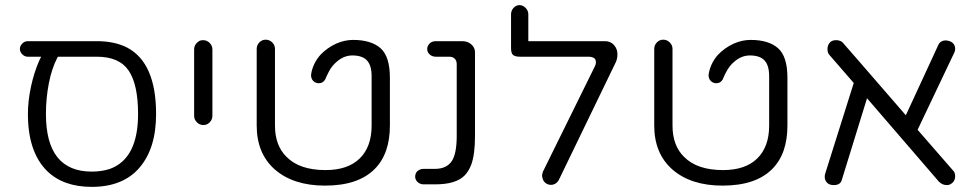

<svg xmlns="http://www.w3.org/2000/svg" viewBox="-20 -728 3811 749"><path d="M588.9 -283.2Q588.9 -482.4 476.6 -542Q427.7 -567.4 357.4 -567.4H87.9Q76.2 -567.4 66.9 -558.1Q57.6 -548.8 57.6 -537.1Q57.6 -525.4 66.9 -516.1Q76.2 -506.8 87.9 -506.8H140.6L133.8 -493.2Q113.3 -447.3 101.1 -391.1Q88.9 -335 88.9 -283.2Q88.9 -135.7 163.1 -61.5Q226.6 1 337.9 1Q460 1 524.4 -74.2Q588.9 -149.4 588.9 -283.2ZM518.6 -283.2Q518.6 -109.4 409.2 -69.3Q377 -58.6 337.9 -58.6Q159.2 -58.6 159.2 -283.2Q159.2 -344.7 170.4 -402.3Q181.6 -460 203.1 -502L206.1 -506.8H357.4Q445.3 -506.8 481.9 -452.6Q518.6 -398.4 518.6 -283.2Z M808.6 -276.4V-535.2Q808.6 -549.8 797.9 -560.5Q787.1 -571.3 772.5 -571.3Q762.7 -571.3 757.8 -568.4Q737.3 -555.7 737.3 -535.2V-276.4Q737.3 -261.7 748 -251Q758.8 -240.2 773.4 -240.2Q788.1 -240.2 798.3 -251Q808.6 -261.7 808.6 -276.4Z M1501 -238.3V-424.8Q1501 -507.8 1464.4 -540Q1427.7 -572.3 1357.4 -572.3Q1324.2 -572.3 1291 -557.6Q1256.8 -542 1230.5 -514.6Q1204.1 -485.4 1195.3 -447.3Q1193.4 -436.5 1193.4 -435.5Q1193.4 -420.9 1202.1 -412.1Q1210.9 -403.3 1223.6 -403.3Q1239.3 -403.3 1248 -417Q1250 -420.9 1252.9 -428.2Q1255.9 -435.5 1261.7 -446.3Q1274.4 -471.7 1294.9 -488.3Q1322.3 -511.7 1354.5 -511.7Q1393.6 -511.7 1411.6 -492.2Q1429.7 -472.7 1429.7 -430.7V-238.3Q1429.7 -155.3 1383.3 -109.9Q1336.9 -64.5 1250 -64.5Q1148.4 -64.5 1097.7 -116.2Q1052.7 -160.2 1052.7 -238.3V-537.1Q1052.7 -551.8 1042 -562.5Q1031.2 -573.2 1016.6 -573.2Q1002 -573.2 991.7 -562.5Q981.4 -551.8 981.4 -537.1V-238.3Q981.4 -128.9 1052.7 -66.4Q1125 -3.9 1248 -3.9Q1377 -3.9 1441.4 -68.4Q1501 -127.9 1501 -238.3Z M1632.8 -8.8H1677.7Q1757.8 -8.8 1792 -43Q1808.6 -59.6 1818.4 -85.9Q1833 -125 1833 -198.2V-524.4Q1833 -542 1818.8 -554.7Q1804.7 -567.4 1783.2 -567.4H1679.7Q1665 -567.4 1655.8 -558.1Q1646.5 -548.8 1646.5 -537.1Q1646.5 -524.4 1656.2 -515.6Q1666 -506.8 1679.7 -506.8H1732.4Q1746.1 -506.8 1753.9 -499Q1761.7 -491.2 1761.7 -477.5V-198.2Q1761.7 -129.9 1743.2 -100.6Q1722.7 -69.3 1677.7 -69.3H1632.8Q1618.2 -69.3 1607.4 -59.6Q1599.6 -50.8 1599.6 -39.1Q1599.6 -26.4 1609.4 -17.6Q1619.1 -8.8 1632.8 -8.8Z M2128.9 -6.8Q2146.5 -6.8 2157.2 -21.5Q2159.2 -24.4 2160.2 -26.4L2379.9 -480.5Q2388.7 -496.1 2388.7 -516.6Q2388.7 -537.1 2375 -552.7Q2361.3 -567.4 2340.8 -567.4H2041V-671.9Q2041 -686.5 2030.3 -697.3Q2019.5 -708 2006.8 -708Q1993.2 -708 1983.4 -697.3Q1973.6 -686.5 1973.6 -671.9V-540Q1973.6 -520.5 1981.4 -513.7Q1989.3 -506.8 2008.8 -506.8H2278.3Q2298.8 -505.9 2303.7 -493.2Q2304.7 -488.3 2304.7 -484.4Q2304.7 -477.5 2300.8 -469.7L2098.6 -59.6Q2094.7 -48.8 2094.7 -43.9Q2094.7 -39.1 2095.7 -36.1Q2098.6 -18.6 2113.3 -10.7Q2121.1 -6.8 2128.9 -6.8Z M3051.8 -238.3V-424.8Q3051.8 -507.8 3015.1 -540Q2978.5 -572.3 2908.2 -572.3Q2875 -572.3 2841.8 -557.6Q2807.6 -542 2781.2 -514.6Q2754.9 -485.4 2746.1 -447.3Q2744.1 -436.5 2744.1 -435.5Q2744.1 -420.9 2752.9 -412.1Q2761.7 -403.3 2774.4 -403.3Q2790 -403.3 2798.8 -417Q2800.8 -420.9 2803.7 -428.2Q2806.6 -435.5 2812.5 -446.3Q2825.2 -471.7 2845.7 -488.3Q2873 -511.7 2905.3 -511.7Q2944.3 -511.7 2962.4 -492.2Q2980.5 -472.7 2980.5 -430.7V-238.3Q2980.5 -155.3 2934.1 -109.9Q2887.7 -64.5 2800.8 -64.5Q2699.2 -64.5 2648.4 -116.2Q2603.5 -160.2 2603.5 -238.3V-537.1Q2603.5 -551.8 2592.8 -562.5Q2582 -573.2 2567.4 -573.2Q2552.7 -573.2 2542.5 -562.5Q2532.2 -551.8 2532.2 -537.1V-238.3Q2532.2 -128.9 2603.5 -66.4Q2675.8 -3.9 2798.8 -3.9Q2927.7 -3.9 2992.2 -68.4Q3051.8 -127.9 3051.8 -238.3Z M3706.1 -41Q3706.1 -54.7 3698.2 -62.5L3559.6 -221.7L3701.2 -519.5Q3706.1 -528.3 3706.1 -535.6Q3706.1 -543 3705.1 -545.9Q3702.1 -559.6 3687.5 -566.4Q3676.8 -570.3 3669.9 -570.3Q3647.5 -570.3 3639.6 -550.8Q3639.6 -550.8 3513.7 -278.3Q3268.6 -561.5 3265.6 -564Q3262.7 -566.4 3256.3 -568.8Q3250 -571.3 3242.2 -571.3Q3226.6 -571.3 3218.8 -563.5Q3208 -552.7 3208 -537.1Q3208 -522.5 3214.8 -514.6L3310.5 -404.3L3199.2 -50.8Q3197.3 -45.9 3197.3 -38.1Q3197.3 -24.4 3206.5 -15.1Q3215.8 -5.9 3232.4 -5.9Q3259.8 -5.9 3264.6 -28.3L3362.3 -344.7L3642.6 -19.5Q3656.2 -5.9 3673.8 -5.9Q3681.6 -5.9 3686.5 -8.8Q3706.1 -18.6 3706.1 -41Z"/></svg>

Font: FakePearl
Style: ExtraLight
Weight: 300
Version: Version 1.2